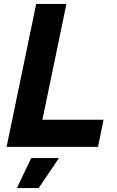

<svg xmlns="http://www.w3.org/2000/svg" viewBox="-20 -749 597 979"><path d="M13.6 0 164.6 -729H318.7L193.9 -127.1L184.6 -138.4H508L479.6 0ZM66 210.1 139.1 57H280.6L177.1 210.1Z"/></svg>

Font: Mona Sans ExtraLight
Style: Italic
Weight: 200
Italic angle: -11.6951°
Designer: Deni Anggara
Foundry: GitHub
Version: Version 2.000